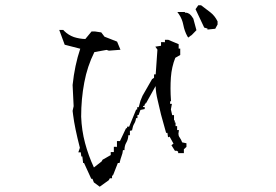

<svg xmlns="http://www.w3.org/2000/svg" viewBox="-20 -747 1040 723"><path d="M327.1 -73.7H323.7L296.4 -133.3H293L290 -157.7H286.1L284.2 -173.3H274.9L280.8 -190.4Q261.2 -266.6 255.4 -313.5Q254.4 -321.3 253.4 -329.6L257.3 -347.2L253.4 -426.8Q261.2 -501.5 282.2 -563.5L223.6 -578.6L203.1 -634.3H210.9H218.3Q220.7 -631.3 221.7 -630.4Q237.8 -614.7 258.3 -607.4Q279.8 -600.6 301.3 -600.1L324.7 -628.4H338.4L361.3 -625L373.5 -608.9L420.9 -590.3L433.6 -559.6L390.1 -556.2L381.3 -559.1L335.4 -550.8Q308.6 -497.1 297.4 -436.5Q285.6 -374.5 285.6 -307.6Q287.6 -255.9 300.3 -208.3Q313 -160.6 333.5 -116.7H334L362.8 -139.2L366.2 -145.5L397 -163.1V-174.3H408.7V-194.3H419.4V-192.9H420.4V-215.8H431.2V-214.8L454.6 -264.2H458H458.5V-270H466.3L492.7 -334.5H496.6V-343.3H502.4L508.8 -367.2L516.6 -386.2L552.7 -449.2L560.1 -454.1V-466.8H566.4V-467.3L565.4 -468.3H566.4L572.8 -560.1L564.9 -571.3L586.4 -574.7V-588.4H598.6L601.1 -587.4V-597.2H612.3H613.3L652.8 -580.6V-577.1V-564H658.7V-540L640.1 -529.3Q626.5 -495.6 623.5 -455.6Q622.1 -435.1 622.1 -413.8Q622.1 -392.6 624 -365.7H620.6V-356H627.4L623.5 -335L628.4 -313.5H635.3V-293.5H638.2V-285.6H641.1V-272H647V-257.3H653.8Q651.9 -247.1 651.9 -243.7Q651.9 -235.8 655.8 -230.5Q662.1 -221.7 666 -210.9L682.1 -207.5V-193.8L672.4 -185.1V-170.4H650.9V-175.8L646 -179.2H638.7L625.5 -200.2L633.3 -206.1L618.7 -232.4L612.8 -230L610.4 -246.6H609.4H605.5L586.4 -315.4Q580.6 -342.3 573.7 -369.6Q566.9 -397 565.9 -422.9L527.8 -354.5V-361.3L523.4 -348.1H519V-346.2H519.5L519 -345.7V-343.8H524.9V-336.4L508.8 -333L502 -314H497.6V-302.2H492.2Q491.2 -291 485.6 -281.7Q480 -272.5 478 -259.8L477.5 -256.3L469.2 -254.4V-237.8H463.4Q462.4 -221.2 455.6 -210Q448.7 -198.7 448.7 -181.6H442.9Q441.9 -169.4 438 -160.2Q434.1 -149.9 430.2 -133.3H423.8L406.2 -88.4H404.8V-85.4H401.9V-75.7H393.6L389.6 -68.4L355.5 -43.9L333.5 -60.1L328.1 -73.7ZM647.9 -701.7H676.3V-699.2Q677.7 -699.2 679.2 -699.2Q686.5 -699.2 692.9 -694.8Q701.2 -688.5 708 -676.8L719.7 -633.3L702.6 -615.7L701.7 -615.2L700.2 -613.3L699.7 -613.8L689 -605.5L685.5 -610.4Q674.8 -629.9 670.4 -652.8Q666 -675.8 653.8 -693.4ZM735.4 -727.1H737.3Q756.3 -712.4 772 -700.7Q788.6 -688 799.3 -666.5V-654.8L790.5 -638.7L761.2 -635.7V-639.6L749 -643.1L716.3 -712.4L726.6 -727.1Z"/></svg>

Font: Bakudai
Style: Medium
Weight: 500
Version: Version 1.48